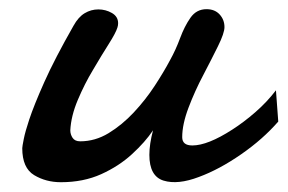

<svg xmlns="http://www.w3.org/2000/svg" viewBox="-20 -375 611 408"><path d="M109.4 12.2Q77.6 12.2 52.5 -2.9Q27.3 -18.1 27.3 -60.1Q27.3 -63.5 30.5 -79.6Q33.7 -95.7 42 -120.6Q52.2 -151.4 74.2 -200.7Q96.2 -250 136.2 -320.3Q146.5 -338.9 159.9 -346.9Q173.3 -355 189 -355Q204.6 -355 217.8 -347.4Q231 -339.8 231 -325.7Q231 -320.8 229.5 -316.4Q226.1 -305.2 211.2 -281.7Q196.3 -258.3 177.7 -226.6Q159.7 -196.8 145.3 -162.6Q130.9 -128.4 129.4 -98.1Q129.4 -89.4 134.3 -82Q139.2 -74.7 150.4 -74.7Q182.1 -74.7 210.7 -92Q239.3 -109.4 264.2 -136Q289.1 -162.6 308.6 -192.4Q328.1 -222.2 341.3 -247.1Q353.5 -269 362.8 -294.2Q372.1 -319.3 384.8 -337.4Q397.5 -355.5 418.9 -355.5Q436.5 -355.5 446.8 -344.2Q457 -333 457 -317.4Q457 -304.7 443.1 -276.6Q429.2 -248.5 412.1 -215.8Q394 -181.6 380.6 -146.2Q367.2 -110.8 367.2 -83.5Q367.2 -65.9 388.7 -65.9Q421.4 -65.9 473.6 -99.6Q498 -115.2 522.7 -136.7Q547.4 -158.2 566.4 -183.1L571.3 -116.7Q538.6 -79.1 492.4 -47.1Q446.3 -15.1 402.8 1Q357.9 18.1 327.6 8.8Q297.4 -0.5 297.4 -45.9Q297.4 -68.8 305.2 -98.1Q288.6 -73.2 260.7 -47.6Q232.9 -22 195.1 -4.9Q157.2 12.2 109.4 12.2Z"/></svg>

Font: Damion
Style: Regular
Weight: 400
Designer: Vernon Adams
Foundry: Vernon Adams
Version: Version 1.100; ttfautohint (v1.8.4.7-5d5b)